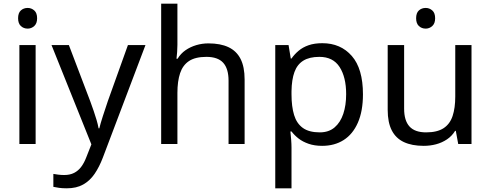

<svg xmlns="http://www.w3.org/2000/svg" viewBox="-20 -780 2659 1040"><path d="M173 -536V0H85V-536ZM130 -737Q150 -737 165.5 -723.5Q181 -710 181 -681Q181 -653 165.5 -639Q150 -625 130 -625Q108 -625 93 -639Q78 -653 78 -681Q78 -710 93 -723.5Q108 -737 130 -737Z M259 -536H353L469 -231Q479 -204 487.5 -179Q496 -154 503 -130.5Q510 -107 514 -85H518Q524 -110 537 -150.5Q550 -191 564 -232L673 -536H768L537 74Q518 124 492.5 161.5Q467 199 430.5 219.5Q394 240 342 240Q318 240 300 237.5Q282 235 269 232V162Q280 164 295.5 166Q311 168 328 168Q359 168 381.5 156.5Q404 145 420 123.5Q436 102 447 73L475 2Z M941 -537Q941 -518 939.5 -498Q938 -478 936 -462H942Q959 -490 985 -508Q1011 -526 1043 -535.5Q1075 -545 1109 -545Q1174 -545 1217.5 -524.5Q1261 -504 1283 -461Q1305 -418 1305 -349V0H1218V-343Q1218 -408 1189 -440Q1160 -472 1098 -472Q1038 -472 1004 -449.5Q970 -427 955.5 -383.5Q941 -340 941 -277V0H853V-760H941Z M1726 -546Q1825 -546 1885.5 -477Q1946 -408 1946 -269Q1946 -178 1918.5 -115.5Q1891 -53 1841.5 -21.5Q1792 10 1725 10Q1684 10 1652 -1Q1620 -12 1597.5 -29.5Q1575 -47 1559 -68H1553Q1555 -51 1557 -25Q1559 1 1559 20V240H1471V-536H1543L1555 -463H1559Q1575 -486 1597.5 -505Q1620 -524 1651.5 -535Q1683 -546 1726 -546ZM1710 -472Q1656 -472 1623 -451.5Q1590 -431 1575 -390Q1560 -349 1559 -286V-269Q1559 -203 1573 -157Q1587 -111 1620.5 -87Q1654 -63 1712 -63Q1761 -63 1792.5 -90Q1824 -117 1839.5 -163.5Q1855 -210 1855 -270Q1855 -362 1819.5 -417Q1784 -472 1710 -472Z M2286 -737Q2306 -737 2321.5 -723.5Q2337 -710 2337 -681Q2337 -653 2321.5 -639Q2306 -625 2286 -625Q2264 -625 2249 -639Q2234 -653 2234 -681Q2234 -710 2249 -723.5Q2264 -737 2286 -737ZM2534 -536V0H2462L2449 -71H2445Q2428 -43 2401 -25Q2374 -7 2342 1.5Q2310 10 2275 10Q2211 10 2167.5 -10.5Q2124 -31 2102 -74Q2080 -117 2080 -185V-536H2169V-191Q2169 -127 2198 -95Q2227 -63 2288 -63Q2348 -63 2382.5 -85.5Q2417 -108 2431.5 -151.5Q2446 -195 2446 -257V-536Z"/></svg>

Font: hexuoriya05
Style: Book
Weight: 400
Designer: Jelle Bosma - Monotype Design Team
Foundry: Monotype Imaging Inc.
Version: Version 2.003